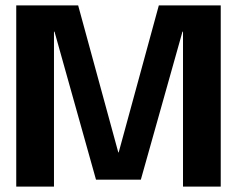

<svg xmlns="http://www.w3.org/2000/svg" viewBox="-20 -695 904 715"><path d="M40.5 0H181V-577H183L337.5 -26H504.5L659.5 -577H661.5V0H802V-675H571.5L422 -127.5H420.5L271 -675H40.5Z"/></svg>

Font: Anybody Thin SemiBold
Style: Regular
Weight: 600
Version: Version 1.113;gftools[0.9.25]